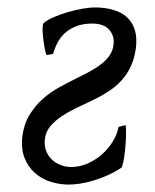

<svg xmlns="http://www.w3.org/2000/svg" viewBox="-20 -477 418 517"><path d="M40.5 -111.8Q44.9 -144.5 60.1 -168.7Q75.2 -192.9 95.2 -210.7Q115.2 -228.5 138.4 -241.2Q161.6 -253.9 182.1 -264.2Q203.1 -274.4 221.2 -284.2Q239.3 -293.9 252.9 -304.7Q266.6 -315.4 275.1 -327.9Q283.7 -340.3 285.6 -356Q289.1 -379.4 274.4 -396.5Q259.8 -413.6 228 -413.6Q189.9 -413.6 162.6 -394.3Q135.3 -375 123 -332L105.5 -328.6Q104 -331.1 102.3 -337.9Q100.6 -344.7 99.1 -353.8Q97.7 -362.8 96.4 -372.8Q95.2 -382.8 94.7 -391.6Q94.2 -400.4 95 -406.7Q95.7 -413.1 97.7 -415Q107.4 -423.3 125 -430.9Q142.6 -438.5 162.6 -444.3Q182.6 -450.2 202.1 -453.6Q221.7 -457 234.9 -457Q261.2 -457 283.4 -450.9Q305.7 -444.8 320.8 -431.6Q335.9 -418.5 342.8 -397.2Q349.6 -376 345.7 -346.2Q341.8 -317.9 331.3 -296.4Q320.8 -274.9 305.7 -258.8Q290.5 -242.7 271.7 -230.5Q252.9 -218.3 232.4 -208.5Q210.9 -198.2 188.7 -187.7Q166.5 -177.2 147.7 -165Q128.9 -152.8 116.2 -137.9Q103.5 -123 101.1 -104Q98.6 -86.9 103.5 -72.8Q108.4 -58.6 118.4 -48.6Q128.4 -38.6 142.3 -33Q156.2 -27.3 171.9 -27.3Q194.3 -27.3 215.6 -36.6Q236.8 -45.9 254.2 -61Q271.5 -76.2 283.4 -95.5Q295.4 -114.7 299.3 -135.3L318.4 -140.1Q319.8 -129.4 319.3 -110.6Q318.8 -91.8 316.9 -73.2Q314.9 -54.7 312 -40.5Q309.1 -26.4 306.2 -24.9Q290 -14.2 271.7 -5.9Q253.4 2.4 234.6 8.3Q215.8 14.2 198 17.1Q180.2 20 165 20Q140.6 20 116.5 12.5Q92.3 4.9 74 -11.2Q55.7 -27.3 45.9 -52.2Q36.1 -77.1 40.5 -111.8Z"/></svg>

Font: Gentium Plus
Style: Italic
Weight: 400
Italic angle: -8°
Designer: J. Victor Gaultney, Annie Olsen, Iska Routamaa
Foundry: SIL International
Version: Version 1.510